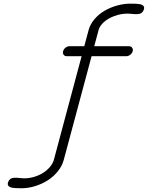

<svg xmlns="http://www.w3.org/2000/svg" viewBox="-20 -789 801 1040"><path d="M355.7 -538.6H436.5L460.2 -627Q468.8 -658.2 491.9 -685.3Q515.1 -712.4 546.3 -730.6Q577.4 -748.8 614.1 -759Q650.9 -769.3 687 -769.3Q724.6 -769.3 738.3 -766.4Q768.3 -759.5 758.3 -734.9Q754.4 -725.1 747.6 -719.7Q740.7 -714.4 731.2 -713.1Q721.7 -711.9 713.3 -712.3Q704.8 -712.6 692.3 -714Q679.7 -715.3 672.4 -715.3Q633.3 -715.3 598 -701.7Q562.7 -688 541.3 -668Q519.8 -647.9 514.2 -627L490.5 -538.6H679Q689.9 -538.6 695.8 -530.5Q701.7 -522.5 698.7 -511.5Q695.8 -500.5 685.7 -492.6Q675.5 -484.6 664.6 -484.6H476.1L325.4 76.9Q316.7 109.9 293.2 138.9Q269.8 168 238.5 187.9Q207.3 207.8 169.9 219.2Q132.6 230.7 95.9 230.7Q57.1 230.7 42.7 227.1Q14.6 219.7 24.7 195.8Q28.8 186 35.6 180.8Q42.5 175.5 52 174.4Q61.5 173.3 69.9 173.8Q78.4 174.3 90.6 175.7Q102.8 177 110.4 177Q139.4 177 167.2 168.3Q195.1 159.7 216.1 145.6Q237.1 131.6 251.8 113.5Q266.6 95.5 271.7 76.9L422.1 -484.6H341.3Q330.3 -484.6 324.6 -492.6Q318.8 -500.5 321.8 -511.5Q324.7 -522.5 334.7 -530.5Q344.7 -538.6 355.7 -538.6Z"/></svg>

Font: Tecnico
Style: FinoInclinado
Weight: 400
Italic angle: -15°
Version: Version 1.3